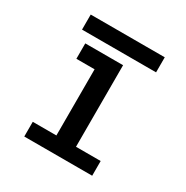

<svg xmlns="http://www.w3.org/2000/svg" viewBox="-159 -818 918 950"><g transform="rotate(30 300.0 -343.5)"><path d="M138 -550H354V-84H495V0H107V-84H242V-168V-462H138ZM90 -687H513V-601H90Z"/></g></svg>

Font: JuliaMono
Style: Bold
Weight: 700
Monospace: yes
Designer: cormullion
Foundry: corm
Version: Version 0.055; ttfautohint (v1.8.4)